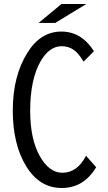

<svg xmlns="http://www.w3.org/2000/svg" viewBox="-20 -899 540 960"><path d="M287.1 -878.9H411.1L255.9 -784.2H172.9ZM460.9 -63Q398.9 41 288.6 41Q177.7 41 110.8 -67.9Q43.9 -177.2 43.9 -347.2Q43.9 -520 118.2 -637.2Q183.6 -741.2 287.1 -741.2Q387.2 -741.2 449.7 -643.1L397.9 -590.8Q373.5 -631.3 351.1 -647.9Q324.2 -668 288.6 -668Q226.6 -668 183.1 -592.8Q130.9 -501.5 130.9 -345.2Q130.9 -206.5 177.2 -121.6Q224.6 -35.2 292 -35.2Q366.2 -35.2 410.2 -120.1Z"/></svg>

Font: BIZ UDGothic
Style: Regular
Weight: 400
Monospace: yes
Designer: TypeBank Co., Ltd.
Foundry: Morisawa Inc.
Version: Version 1.05